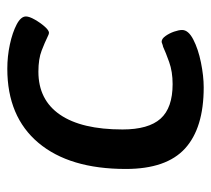

<svg xmlns="http://www.w3.org/2000/svg" viewBox="-46 -524 577 525"><g transform="rotate(-90 242.5 -261.5)"><path d="M266 7Q155 7 99 -44Q43 -95 43 -206Q43 -360 114.5 -445Q186 -530 317 -530Q351 -530 383.5 -523Q416 -516 438 -504.5Q460 -493 460 -479Q460 -470 451.5 -455Q443 -440 432.5 -428Q422 -416 415 -416Q412 -416 402 -421Q390 -427 367 -436Q344 -445 309 -445Q232 -445 191.5 -386Q151 -327 151 -215Q151 -144 180.5 -111Q210 -78 275 -78Q309 -78 335.5 -87.5Q362 -97 377 -104Q382 -105 385.5 -106.5Q389 -108 391 -108Q399 -108 406.5 -97.5Q414 -87 418.5 -74Q423 -61 423 -52Q423 -35 397 -21.5Q371 -8 334 -0.5Q297 7 266 7Z"/></g></svg>

Font: Asap Medium
Style: Italic
Weight: 500
Italic angle: -6°
Designer: Pablo Cosgaya
Foundry: Omnibus-Type
Version: Version 3.001; ttfautohint (v1.8.3)